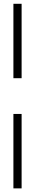

<svg xmlns="http://www.w3.org/2000/svg" viewBox="-20 -783 186 1028"><path d="M51.8 -364.3V-762.7H95.7V-364.3ZM95.7 -172.9V225.6H51.8V-172.9Z"/></svg>

Font: FoglihtenNo07
Style: Regular
Weight: 500
Designer: gluk (gluksza@wp.pl)
Foundry: gluk (gluksza@wp.pl)
Version: Version 0.871